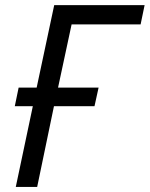

<svg xmlns="http://www.w3.org/2000/svg" viewBox="-20 -734 588 754"><path d="M547.9 -713.9 532.2 -638.2H261.2L208 -390.1H367.2L351.1 -316.9H191.9L126 0H42L108.9 -316.9H38.1L53.2 -390.1H124L192.9 -713.9Z"/></svg>

Font: OpenSans-Italic
Style: Italic
Weight: 400
Italic angle: -12°
Foundry: Ascender Corporation
Version: Version 1.10